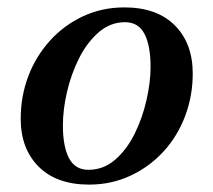

<svg xmlns="http://www.w3.org/2000/svg" viewBox="-20 -484 577 519"><path d="M318 -424Q278 -424 246.5 -396.5Q215 -369 193.5 -326Q172 -283 161 -235Q150 -187 150 -145Q150 -88 166.5 -56.5Q183 -25 219 -25L221 15Q133 15 84.5 -33.5Q36 -82 36 -163Q36 -224 56.5 -278Q77 -332 115 -374Q153 -416 204.5 -440Q256 -464 316 -464ZM219 -25Q260 -25 291.5 -52.5Q323 -80 344 -122.5Q365 -165 376 -213.5Q387 -262 387 -303Q387 -361 370.5 -392.5Q354 -424 318 -424L316 -464Q404 -464 452.5 -415.5Q501 -367 501 -285Q501 -225 480.5 -170.5Q460 -116 422 -74.5Q384 -33 332.5 -9Q281 15 221 15Z"/></svg>

Font: Poltawski Nowy Medium
Style: Italic
Weight: 500
Italic angle: -12°
Version: Version 1.001;gftools[0.9.25]